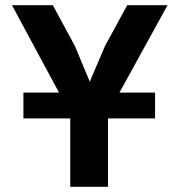

<svg xmlns="http://www.w3.org/2000/svg" viewBox="-20 -718 690 738"><path d="M70 -263V-362H576V-263ZM250 0V-282L26 -698H183L268 -541L325 -404L384 -542L469 -698H624L395 -282V0Z"/></svg>

Font: Azeret Mono Thin SemiBold
Style: Regular
Weight: 600
Version: Version 1.002